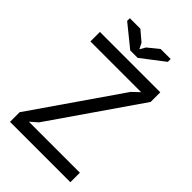

<svg xmlns="http://www.w3.org/2000/svg" viewBox="-256 -964 1057 1057"><g transform="rotate(45 272.5 -435.0)"><path d="M38 0ZM38 -75 391 -586 433 -626H38V-700H508V-625L153 -111L111 -74H508V0H38ZM286 -746H228L101 -849V-870H183L242 -820L259 -786L278 -819L341 -870H419V-848Z"/></g></svg>

Font: PT Sans
Style: Regular
Weight: 400
Version: Version 2.003W OFL; ttfautohint (v1.6)